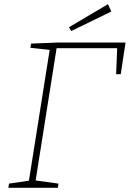

<svg xmlns="http://www.w3.org/2000/svg" viewBox="-20 -896 619 916"><path d="M20 0 23 -20 118 -34 217 -658 125 -668 128 -688 254 -693H579L556 -542H534L539 -666H250L150 -35L259 -20L256 0ZM320 -748 309 -766 495 -876 511 -841Z"/></svg>

Font: Bitter ExtraLight
Style: Italic
Weight: 200
Italic angle: -9°
Designer: Sol Matas, and Bitter project Authors
Foundry: Sol Matas
Version: Version 2.001